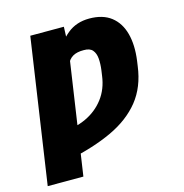

<svg xmlns="http://www.w3.org/2000/svg" viewBox="-110 -655 921 960"><g transform="rotate(-15 350.0 -175.0)"><path d="M299.8 -444.3 204.1 203.1H19.5L129.9 -545.9H303.7ZM264.6 -280.3 192.4 -278.3Q213.9 -351.1 244.9 -413.6Q275.9 -476.1 322.5 -514.4Q369.1 -552.7 436.5 -552.7Q506.3 -552.7 549.1 -519.5Q591.8 -486.3 607.9 -426.5Q624 -366.7 613.3 -287.1L609.4 -259.8Q595.7 -155.3 539.1 -84.7Q482.4 -14.2 386 30.8Q289.6 75.7 156.2 103.5V-40Q227.1 -42 284.4 -68.6Q341.8 -95.2 378.9 -143.8Q416 -192.4 424.8 -259.8L428.7 -287.1Q433.1 -319.8 430.9 -347.2Q428.7 -374.5 414.8 -391.1Q400.9 -407.7 369.1 -407.2Q334 -407.7 312.3 -395Q290.5 -382.3 279.5 -354.2Q268.6 -326.2 264.6 -280.3Z"/></g></svg>

Font: Inter 18pt Black
Style: Italic
Weight: 900
Italic angle: -9.3988°
Designer: Rasmus Andersson
Foundry: rsms
Version: Version 4.001;git-66647c0bb